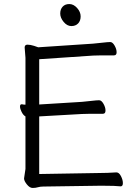

<svg xmlns="http://www.w3.org/2000/svg" viewBox="-20 -920 678 950"><path d="M379 -839Q379 -817 366.5 -804Q354 -791 333 -791Q312 -791 295 -811.5Q278 -832 278 -853Q278 -874 290 -887Q302 -900 323 -900Q344 -900 361.5 -880.5Q379 -861 379 -839ZM472 -64Q510 -64 555 -67H556Q569 -67 578.5 -48.5Q588 -30 588 -14Q588 2 577 2H576Q552 -1 489 -1H473L195 3Q179 3 167.5 6.5Q156 10 141.5 10Q127 10 113 -7.5Q99 -25 99 -37L106 -84V-344Q95 -350 87 -366Q79 -382 79 -393Q79 -404 87 -404H89Q97 -402 106 -402V-634L102 -685Q102 -699 116 -699Q130 -699 149 -693Q168 -687 169 -686L440 -704Q463 -706 488.5 -709Q514 -712 525.5 -712Q537 -712 547 -694.5Q557 -677 557 -661.5Q557 -646 544 -646H482Q455 -646 441 -645L174 -627V-403L385 -416Q408 -418 433.5 -421Q459 -424 470.5 -424Q482 -424 492 -406.5Q502 -389 502 -373Q502 -357 489 -357H426Q400 -357 386 -356L174 -344V-59Z"/></svg>

Font: Moon Stars Kai T
Style: Regular
Weight: 400
Designer: GuiWonder
Version: Version 1.101